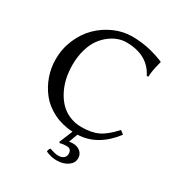

<svg xmlns="http://www.w3.org/2000/svg" viewBox="-197 -797 1072 1140"><g transform="rotate(30 338.5 -227.0)"><path d="M367.2 100.1Q341.3 100.1 321.8 106L315.9 100.1L353.5 9.3Q281.2 5.4 222.4 -23.9Q163.6 -53.2 127.2 -98.9Q90.8 -144.5 71.3 -200Q51.8 -255.4 51.8 -314.9Q51.8 -386.7 79.3 -451.2Q106.9 -515.6 152.3 -560.5Q197.8 -605.5 257.3 -631.8Q316.9 -658.2 379.9 -658.2Q414.1 -658.2 449.2 -653.6Q484.4 -648.9 509.8 -642.3Q535.2 -635.7 555.9 -628.9Q576.7 -622.1 587.4 -617.2L598.1 -612.8L600.1 -609.9L593.8 -585L588.9 -563.5Q587.4 -557.6 585.4 -546.4Q583.5 -535.2 582.3 -524.7Q581.1 -514.2 580.1 -499L569.8 -498Q513.7 -610.8 366.2 -610.8Q340.3 -610.8 312.7 -601.8Q285.2 -592.8 256.6 -571.5Q228 -550.3 205.6 -519.5Q183.1 -488.8 168.9 -440.4Q154.8 -392.1 154.8 -334Q154.8 -289.6 163.6 -247.6Q172.4 -205.6 191.2 -168Q210 -130.4 236.8 -102.1Q263.7 -73.7 301.8 -57.4Q339.8 -41 384.8 -41Q454.1 -41 499.5 -63Q544.9 -85 598.1 -144L622.1 -125Q522.9 4.9 387.7 9.8L365.2 70.8Q377 67.9 391.1 67.9Q421.9 67.9 441.9 85Q461.9 102.1 461.9 129.9Q461.9 162.1 431.4 183.1Q400.9 204.1 355 204.1Q318.8 204.1 280.8 187Q280.8 171.4 291 161.1Q328.6 174.8 349.1 174.8Q372.1 174.8 386 164.3Q399.9 153.8 399.9 134.8Q399.9 100.1 367.2 100.1Z"/></g></svg>

Font: Linux Biolinum G
Style: Regular
Weight: 400
Designer: Philipp H. Poll
Foundry: Philipp H. Poll
Version: Version 1.1.0 ; ttfautohint (v1.6)